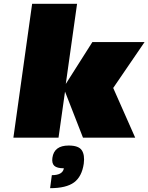

<svg xmlns="http://www.w3.org/2000/svg" viewBox="-20 -720 776 1004"><path d="M383 -700 324 -281 463 -500H736L572 -260L687 0H414L320 -241L286 0H50L148 -700ZM254 105Q263 41 339 41Q391 41 407.5 65.5Q424 90 418 136Q408 204 367 234Q326 264 242 264L251 196Q308 196 314 160Q278 160 264 147Q250 134 254 105Z"/></svg>

Font: Fivo Sans Modern ExtBlk
Style: Regular
Weight: 900
Designer: Alexander Slobzheninov
Foundry: Alexander Slobzheninov
Version: 1.0